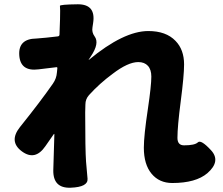

<svg xmlns="http://www.w3.org/2000/svg" viewBox="-20 -824 1040 897"><path d="M310 53Q227 56 229 -30L234 -196Q234 -201 231 -197L192 -141Q144 -71 82 -117Q20 -163 73 -230Q170 -351 227 -433Q244 -457 246 -486L248 -506Q248 -511 243 -510L160 -500Q75 -489 70 -566Q65 -643 150 -644Q157 -644 196 -648L250 -654Q258 -655 258 -663L259 -693Q261 -734 261 -775Q261 -790 260 -796.5Q259 -803 344 -804Q429 -804 415 -716L412 -696Q408 -673 422 -654Q446 -622 404 -560L395 -546Q392 -542 396 -545Q558 -679 673 -679Q756 -679 800 -633Q840 -592 840 -523Q840 -471 824.5 -352Q809 -233 809 -180Q809 -145 840 -145Q890 -145 904.5 -159Q919 -173 966 -122Q1013 -71 949 -15Q895 31 785 31Q724 31 688 -12.5Q652 -56 652 -134Q652 -190 671 -316Q687 -424 687 -466Q687 -499 671 -516.5Q655 -534 626 -534Q578 -534 506 -479Q445 -434 396 -380Q379 -361 379 -336L378 -298Q378 -124 382 -69Q385 -28 389 11Q392 50 310 53Z"/></svg>

Font: Resource Han Rounded KR Heavy
Style: Regular
Weight: 900
Designer: Cyano Hao (round all glyphs); Ryoko NISHIZUKA 西塚涼子 (kana, bopomofo & ideographs); Paul D. Hunt (Latin, Greek & Cyrillic)
Foundry: Cyano Hao
Version: 0.990